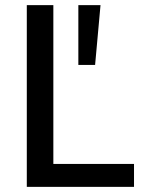

<svg xmlns="http://www.w3.org/2000/svg" viewBox="-20 -725 566 745"><path d="M84 0V-705H187V-89H500V0ZM284 -473V-705H370L349 -473Z"/></svg>

Font: Nunito Sans 10pt SemiCondensed SemiBold
Style: Regular
Weight: 600
Width: 4
Designer: Vernon Adams
Foundry: Vernon Adams
Version: Version 3.101;gftools[0.9.27]